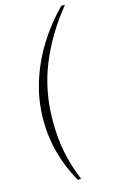

<svg xmlns="http://www.w3.org/2000/svg" viewBox="-134 -791 588 991"><g transform="rotate(-15 160.0 -295.0)"><path d="M152 150Q109 75 84.5 -11.5Q60 -98 60 -193Q60 -298 91 -396Q122 -494 176.5 -581Q231 -668 303 -740H320V-737Q219 -613 162.5 -474.5Q106 -336 106 -175Q106 -80 122 -3.5Q138 73 169 147V150Z"/></g></svg>

Font: Spectral Light
Style: Italic
Weight: 300
Italic angle: -10°
Designer: Jean-Baptiste Levee
Foundry: Production Type
Version: Version 2.001